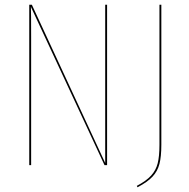

<svg xmlns="http://www.w3.org/2000/svg" viewBox="-20 -700 803 814"><path d="M434 0H423L111 -671Q112 -645 112 -546V0H104V-680H115L426 -9V-157V-680H434ZM664 -86Q664 -36 656 -5Q648 26 626.5 49Q605 72 563 94L560 88Q600 67 620.5 44.5Q641 22 648.5 -7.5Q656 -37 656 -86V-680H664Z"/></svg>

Font: Fira Sans Compressed Eight
Style: Regular
Weight: 100
Width: 1
Designer: bBox Type GmbH & Carrois Corporate GbR & Edenspiekermann AG
Foundry: bBox Type GmbH & Carrois Corporate GbR & Edenspiekermann AG
Version: Version 4.301